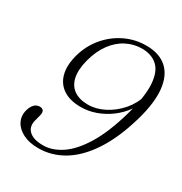

<svg xmlns="http://www.w3.org/2000/svg" viewBox="-169 -834 915 967"><g transform="rotate(30 289.0 -350.0)"><path d="M190 10Q136.5 10 100 -8.8Q63.5 -27.5 48 -58.2Q32.5 -89 42.5 -125.5Q49.5 -150 62.5 -162.8Q75.5 -175.5 93 -175.5Q109.5 -175.5 115.2 -165.2Q121 -155 115 -134.5L107 -104Q96 -63 121.5 -38.8Q147 -14.5 203.5 -14.5Q256 -14.5 309 -49.5Q362 -84.5 409.8 -162.2Q457.5 -240 494 -367.5Q527 -484.5 522 -554.5Q517 -624.5 482.8 -655.2Q448.5 -686 393 -686Q346 -686 303.5 -664.2Q261 -642.5 229.5 -599.5Q198 -556.5 181.5 -494.5Q165.5 -432.5 175 -390.2Q184.5 -348 216 -326.5Q247.5 -305 297 -305Q344 -305 391 -329.2Q438 -353.5 474 -395Q510 -436.5 524 -488L540.5 -482Q528.5 -437.5 501.8 -400Q475 -362.5 437.8 -334.8Q400.5 -307 357.8 -291.8Q315 -276.5 271 -276.5Q208.5 -276.5 169.2 -302.5Q130 -328.5 117.5 -375.8Q105 -423 122 -487.5Q140.5 -554.5 182.5 -604.5Q224.5 -654.5 282 -682.2Q339.5 -710 404.5 -710Q480 -710 524 -671Q568 -632 576.2 -556.2Q584.5 -480.5 552.5 -370Q515.5 -242 460 -157.5Q404.5 -73 336 -31.5Q267.5 10 190 10Z"/></g></svg>

Font: Fraunces ExtraLight
Style: Italic
Weight: 250
Italic angle: -16°
Version: Version 1.000;[b76b70a41]